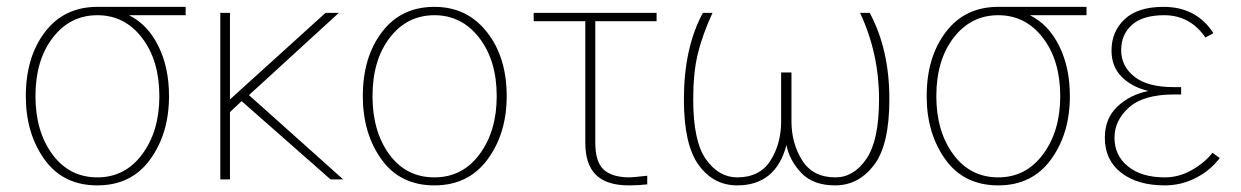

<svg xmlns="http://www.w3.org/2000/svg" viewBox="-20 -526 3639 563"><path d="M55.7 -244.1Q55.7 -358.4 111.8 -432.1Q168 -505.9 265.6 -505.9H524.4V-481.4H358.4Q413.1 -454.1 444.3 -391.1Q475.6 -328.1 475.6 -244.1Q475.6 -134.8 420.4 -58.6Q365.2 17.6 265.6 17.6Q165 17.6 110.4 -58.6Q55.7 -134.8 55.7 -244.1ZM84 -244.1Q84 -140.6 133.8 -73.2Q183.6 -5.9 265.6 -5.9Q346.7 -5.9 397 -73.7Q447.3 -141.6 447.3 -244.1Q447.3 -348.6 396.5 -415Q345.7 -481.4 265.6 -481.4Q185.5 -481.4 134.8 -415.5Q84 -349.6 84 -244.1Z M626 0V-488.3H654.3V-234.4L934.6 -488.3H973.6L710 -247.1L986.3 0H949.2L688.5 -229.5L654.3 -197.3V0Z M1072.3 -244.1Q1072.3 -140.6 1121.6 -73.2Q1170.9 -5.9 1253.9 -5.9Q1335.9 -5.9 1386.2 -73.7Q1436.5 -141.6 1436.5 -244.1Q1436.5 -348.6 1385.3 -415Q1334 -481.4 1253.9 -481.4Q1173.8 -481.4 1123 -415.5Q1072.3 -349.6 1072.3 -244.1ZM1043.9 -244.1Q1043.9 -358.4 1100.1 -432.1Q1156.2 -505.9 1253.9 -505.9Q1349.6 -505.9 1407.7 -432.1Q1465.8 -358.4 1465.8 -244.1Q1465.8 -134.8 1409.7 -58.6Q1353.5 17.6 1253.9 17.6Q1153.3 17.6 1098.6 -58.6Q1043.9 -134.8 1043.9 -244.1Z M1544.9 -463.9V-488.3H1905.3V-463.9H1725.6V-107.4Q1725.6 -51.8 1750 -28.8Q1774.4 -5.9 1827.1 -5.9Q1834 -5.9 1877.9 -10.7V14.6Q1853.5 17.6 1824.2 17.6Q1758.8 17.6 1727.5 -13.2Q1696.3 -43.9 1696.3 -107.4V-463.9Z M1985.4 -234.4Q1985.4 -385.7 2041 -488.3H2069.3Q2040 -424.8 2026.4 -369.1Q2012.7 -313.5 2012.7 -234.4Q2012.7 -111.3 2050.3 -58.6Q2087.9 -5.9 2141.6 -5.9Q2208 -5.9 2239.3 -55.2Q2270.5 -104.5 2270.5 -169.9V-313.5H2300.8V-169.9Q2300.8 -106.4 2332 -56.2Q2363.3 -5.9 2429.7 -5.9Q2483.4 -5.9 2520.5 -60.1Q2557.6 -114.3 2557.6 -235.4Q2557.6 -369.1 2502 -488.3H2530.3Q2587.9 -380.9 2587.9 -235.4Q2587.9 -100.6 2542.5 -41.5Q2497.1 17.6 2428.7 17.6Q2364.3 17.6 2329.6 -19Q2294.9 -55.7 2286.1 -100.6Q2254.9 17.6 2141.6 17.6Q2072.3 17.6 2028.8 -42Q1985.4 -101.6 1985.4 -234.4Z M2697.3 -244.1Q2697.3 -358.4 2753.4 -432.1Q2809.6 -505.9 2907.2 -505.9H3166V-481.4H3000Q3054.7 -454.1 3085.9 -391.1Q3117.2 -328.1 3117.2 -244.1Q3117.2 -134.8 3062 -58.6Q3006.8 17.6 2907.2 17.6Q2806.6 17.6 2752 -58.6Q2697.3 -134.8 2697.3 -244.1ZM2725.6 -244.1Q2725.6 -140.6 2775.4 -73.2Q2825.2 -5.9 2907.2 -5.9Q2988.3 -5.9 3038.6 -73.7Q3088.9 -141.6 3088.9 -244.1Q3088.9 -348.6 3038.1 -415Q2987.3 -481.4 2907.2 -481.4Q2827.1 -481.4 2776.4 -415.5Q2725.6 -349.6 2725.6 -244.1Z M3219.7 -122.1Q3219.7 -178.7 3256.3 -213.4Q3293 -248 3345.7 -258.8V-259.8Q3299.8 -270.5 3269.5 -300.3Q3239.3 -330.1 3239.3 -377.9Q3239.3 -433.6 3277.8 -469.7Q3316.4 -505.9 3391.6 -505.9Q3488.3 -505.9 3538.1 -428.7L3514.6 -416Q3469.7 -481.4 3393.6 -481.4Q3331.1 -481.4 3299.3 -453.1Q3267.6 -424.8 3267.6 -378.9Q3267.6 -332 3306.2 -301.3Q3344.7 -270.5 3422.9 -270.5H3443.4V-249H3422.9Q3333 -249 3290.5 -210.9Q3248 -172.9 3248 -122.1Q3248 -70.3 3287.6 -38.1Q3327.1 -5.9 3395.5 -5.9Q3437.5 -5.9 3475.6 -27.8Q3513.7 -49.8 3535.2 -78.1L3556.6 -62.5Q3528.3 -25.4 3485.8 -3.9Q3443.4 17.6 3395.5 17.6Q3315.4 17.6 3267.6 -19.5Q3219.7 -56.6 3219.7 -122.1Z"/></svg>

Font: Gothic A1 Thin
Style: Regular
Weight: 250
Designer: HanYang I&C Co.,Ltd.
Foundry: HanYang I&C Co.,Ltd.
Version: Version 2.50